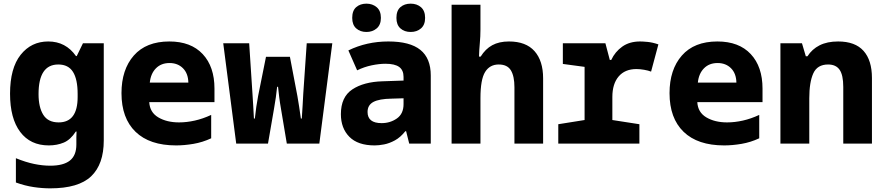

<svg xmlns="http://www.w3.org/2000/svg" viewBox="-20 -786 4840 1051"><path d="M255 245Q211 245 164 238Q117 231 67 213V80Q121 102 167 111.5Q213 121 255 121Q327 121 362.5 93Q398 65 398 5V-3Q398 -21 398 -34Q398 -47 399 -66H395Q366 -21 329 -5.5Q292 10 247 10Q146 10 90.5 -64Q35 -138 35 -273Q35 -413 93 -486Q151 -559 244 -559Q340 -559 396 -479H400L434 -549H548V-17Q548 113 479 179Q410 245 255 245ZM301 -116Q405 -116 405 -255V-272Q405 -352 379.5 -392.5Q354 -433 299 -433Q191 -433 191 -271Q191 -199 217 -157.5Q243 -116 301 -116Z M944 10Q799 10 722 -64.5Q645 -139 645 -276Q645 -405 712.5 -482Q780 -559 907 -559Q1025 -559 1089.5 -490Q1154 -421 1154 -301V-227H797Q800 -171 846.5 -143.5Q893 -116 960 -116Q1002 -116 1046.5 -126Q1091 -136 1136 -157V-29Q1089 -7 1039 1.5Q989 10 944 10ZM1011 -334Q1010 -384 981.5 -412.5Q953 -441 908 -441Q862 -441 833.5 -412Q805 -383 800 -334Z M1273 0 1202 -549H1344L1362 -273Q1364 -243 1366 -209Q1368 -175 1370 -137H1375Q1379 -174 1383 -201.5Q1387 -229 1393 -261L1436 -475H1567L1608 -260Q1613 -231 1617.5 -202Q1622 -173 1627 -137H1632Q1635 -173 1636.5 -208Q1638 -243 1640 -272L1659 -549H1799L1728 0H1550L1518 -191Q1512 -225 1508.5 -253.5Q1505 -282 1502 -311H1497Q1494 -282 1490 -253.5Q1486 -225 1480 -191L1447 0Z M2031 10Q1939 10 1892.5 -37Q1846 -84 1846 -161Q1846 -255 1908.5 -296.5Q1971 -338 2074 -341L2189 -345V-365Q2189 -402 2165 -419.5Q2141 -437 2090 -437Q2056 -437 2015 -428.5Q1974 -420 1935 -401L1887 -510Q1987 -559 2106 -559Q2224 -559 2281 -513Q2338 -467 2338 -373V0H2220L2203 -68H2199Q2172 -34 2141.5 -17.5Q2111 -1 2082.5 4.5Q2054 10 2031 10ZM2069 -112Q2116 -112 2152.5 -137.5Q2189 -163 2189 -216V-248L2123 -246Q2056 -245 2024 -228Q1992 -211 1992 -173Q1992 -112 2069 -112ZM2228 -611Q2194 -611 2172 -630.5Q2150 -650 2150 -688Q2150 -728 2172 -747Q2194 -766 2228 -766Q2262 -766 2284.5 -746.5Q2307 -727 2307 -688Q2307 -650 2284.5 -630.5Q2262 -611 2228 -611ZM1986 -611Q1952 -611 1930 -630.5Q1908 -650 1908 -688Q1908 -728 1930 -747Q1952 -766 1986 -766Q2019 -766 2042 -746.5Q2065 -727 2065 -688Q2065 -650 2042 -630.5Q2019 -611 1986 -611Z M2452 0V-760H2610V-624Q2610 -587 2606.5 -549.5Q2603 -512 2602 -476H2611Q2637 -518 2674.5 -538.5Q2712 -559 2766 -559Q2859 -559 2906 -506Q2953 -453 2953 -357V0H2796V-308Q2796 -369 2776.5 -401Q2757 -433 2710 -433Q2661 -433 2635.5 -392Q2610 -351 2610 -249V0Z M3036 0V-106L3180 -129V-420L3061 -436V-549H3294L3318 -458H3326Q3347 -503 3386.5 -531Q3426 -559 3484 -559Q3499 -559 3525.5 -556.5Q3552 -554 3584 -543L3544 -394Q3529 -400 3506 -404Q3483 -408 3464 -408Q3401 -408 3366.5 -367.5Q3332 -327 3332 -255V-129L3480 -106V0Z M3944 10Q3799 10 3722 -64.5Q3645 -139 3645 -276Q3645 -405 3712.5 -482Q3780 -559 3907 -559Q4025 -559 4089.5 -490Q4154 -421 4154 -301V-227H3797Q3800 -171 3846.5 -143.5Q3893 -116 3960 -116Q4002 -116 4046.5 -126Q4091 -136 4136 -157V-29Q4089 -7 4039 1.5Q3989 10 3944 10ZM4011 -334Q4010 -384 3981.5 -412.5Q3953 -441 3908 -441Q3862 -441 3833.5 -412Q3805 -383 3800 -334Z M4252 0V-549H4370L4391 -478H4400Q4425 -517 4466.5 -538Q4508 -559 4568 -559Q4661 -559 4707 -507.5Q4753 -456 4753 -359V0H4596V-310Q4596 -375 4576 -404Q4556 -433 4513 -433Q4454 -433 4432 -384.5Q4410 -336 4410 -248V0Z"/></svg>

Font: Noto Sans Mono ExtraBold
Style: Regular
Weight: 800
Designer: Monotype Design Team
Foundry: Monotype Imaging Inc.
Version: Version 2.014